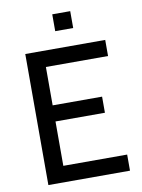

<svg xmlns="http://www.w3.org/2000/svg" viewBox="-95 -946 745 1010"><g transform="rotate(-10 277.0 -440.5)"><path d="M80 0V-700H507V-614H175V-409H439V-323H175V-86H516V0ZM256 -791V-881H352V-791Z"/></g></svg>

Font: Cabin Resolve
Style: Regular-Resolve
Weight: 400
Designer: Pablo Impallari
Foundry: Pablo Impallari. http://www.impallari.com Igino Marini. http://www.ikern.com
Version: Version 3.001